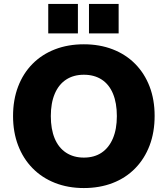

<svg xmlns="http://www.w3.org/2000/svg" viewBox="-20 -940 847 971"><path d="M404 11Q324 11 258 -15Q192 -41 144.5 -89.5Q97 -138 71.5 -205Q46 -272 46 -353Q46 -435 71.5 -502Q97 -569 144.5 -617Q192 -665 258 -690.5Q324 -716 404 -716Q484 -716 550 -690.5Q616 -665 663.5 -617Q711 -569 736.5 -502.5Q762 -436 762 -354Q762 -271 736.5 -204Q711 -137 663.5 -88.5Q616 -40 550 -14.5Q484 11 404 11ZM404 -143Q457 -143 494 -168Q531 -193 551 -240Q571 -287 571 -353Q571 -419 551.5 -466Q532 -513 494.5 -537.5Q457 -562 404 -562Q352 -562 314.5 -537.5Q277 -513 257 -466Q237 -419 237 -353Q237 -287 256.5 -240Q276 -193 314 -168Q352 -143 404 -143ZM430 -771V-920H580V-771ZM224 -771V-920H374V-771Z"/></svg>

Font: Nunito Sans 12pt Black
Style: Regular
Weight: 900
Designer: Vernon Adams
Foundry: Vernon Adams
Version: Version 3.101;gftools[0.9.27]